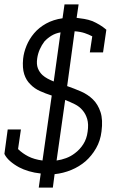

<svg xmlns="http://www.w3.org/2000/svg" viewBox="-28 -784 615 872"><path d="M380 -546 391 -619Q376 -627 357 -633.5Q338 -640 311 -642L277 -393Q309 -382 340 -368.5Q371 -355 394 -332.5Q417 -310 428.5 -275Q440 -240 433 -187Q428 -145 408.5 -111Q389 -77 361 -52Q332 -27 295.5 -12Q259 3 220 7L212 68H148L157 4Q128 1 103 -6.5Q78 -14 59 -24Q35 -37 17.5 -52.5Q0 -68 -8 -85L7 -196H67L54 -107Q73 -88 100 -74Q127 -60 165 -55L207 -350Q179 -359 153.5 -370.5Q128 -382 110 -401Q91 -419 82 -447Q73 -475 77 -517Q80 -546 92.5 -576.5Q105 -607 127 -633Q149 -659 181.5 -677Q214 -695 256 -701L265 -764H329L320 -703Q337 -701 355 -698Q373 -695 392 -688Q408 -681 424 -671.5Q440 -662 455 -649L440 -546ZM370 -186Q375 -220 368 -243.5Q361 -267 347 -283Q333 -300 312 -310.5Q291 -321 268 -330L229 -55Q251 -58 272.5 -66Q294 -74 312 -88Q335 -105 350.5 -129.5Q366 -154 370 -186ZM141 -519Q137 -492 144 -474Q151 -456 165 -443Q175 -434 188 -427Q201 -420 216 -414L247 -637Q224 -633 206 -622Q188 -611 174 -596Q161 -579 152.5 -559.5Q144 -540 141 -519Z"/></svg>

Font: Josefin Slab SemiBold
Style: Italic
Weight: 600
Italic angle: -12°
Designer: Santiago Orozco
Foundry: Typemade
Version: Version 2.000